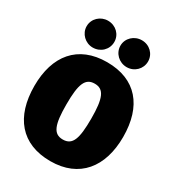

<svg xmlns="http://www.w3.org/2000/svg" viewBox="-225 -1089 1141 1246"><g transform="rotate(30 345.0 -466.5)"><path d="M215 -955C159 -955 112 -911 112 -855C112 -799 159 -754 215 -754C274 -754 319 -799 319 -855C319 -911 274 -955 215 -955ZM469 -955C412 -955 365 -911 365 -855C365 -799 412 -754 469 -754C527 -754 572 -799 572 -855C572 -911 527 -955 469 -955ZM345 -719C127 -719 12 -576 12 -350C12 -119 127 22 345 22C562 22 677 -125 677 -350C677 -581 562 -719 345 -719ZM345 -558C414 -558 438 -503 438 -350C438 -198 417 -140 345 -140C274 -140 252 -198 252 -350C252 -503 275 -558 345 -558Z"/></g></svg>

Font: Fira Sans Ultra
Style: Regular
Weight: 950
Designer: Carrois Corporate & Edenspiekermann AG
Foundry: Carrois Corporate GbR & Edenspiekermann AG
Version: Version 4.203;PS 004.203;hotconv 1.0.88;makeotf.lib2.5.64775